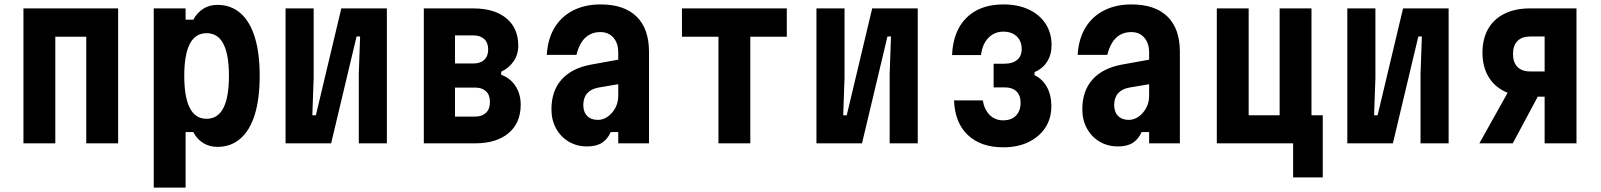

<svg xmlns="http://www.w3.org/2000/svg" viewBox="-20 -648 7240 868"><path d="M86 0V-610H514V0H370V-482H230V0Z M675 200V-610H819V-559H854Q871 -591 899 -608.5Q927 -626 963 -626Q1024 -626 1067 -588.5Q1110 -551 1132 -479.5Q1154 -408 1154 -305Q1154 -202 1132 -130.5Q1110 -59 1067 -21.5Q1024 16 963 16Q927 16 898.5 -1.5Q870 -19 854 -51H819V200ZM914 -111Q965 -111 990 -160Q1015 -209 1015 -305Q1015 -401 990 -449.5Q965 -498 914 -498Q863 -498 838 -449.5Q813 -401 813 -305Q813 -209 838 -160Q863 -111 914 -111Z M1271 0V-610H1398V-296L1392 -127H1408L1523 -610H1729V0H1602V-313L1608 -483H1592L1477 0Z M1896 0V-610H2120Q2215 -610 2269 -565.5Q2323 -521 2323 -441Q2323 -402 2302 -371Q2281 -340 2246 -324V-310Q2287 -295 2310.5 -259Q2334 -223 2334 -175Q2334 -92 2279 -46Q2224 0 2128 0ZM2037 -121H2129Q2159 -121 2177 -138Q2195 -155 2195 -187Q2195 -219 2177 -235.5Q2159 -252 2129 -252H2037ZM2037 -361H2121Q2151 -361 2169 -377.5Q2187 -394 2187 -424Q2187 -455 2169 -471.5Q2151 -488 2121 -488H2037Z M2785 -380V-269L2685 -252Q2652 -246 2634.5 -226Q2617 -206 2617 -173Q2617 -142 2634.5 -124Q2652 -106 2683 -106Q2707 -106 2728 -121Q2749 -136 2762 -160.5Q2775 -185 2775 -215V-410Q2775 -453 2753 -478Q2731 -503 2694 -503Q2666 -503 2644.5 -491Q2623 -479 2608.5 -456Q2594 -433 2586 -400H2452Q2456 -471 2486.5 -522Q2517 -573 2570.5 -600.5Q2624 -628 2695 -628Q2802 -628 2858 -573Q2914 -518 2914 -414V0H2775V-51H2741Q2727 -19 2701.5 -2.5Q2676 14 2634 14Q2588 14 2551.5 -7.5Q2515 -29 2494 -67Q2473 -105 2473 -154Q2473 -237 2519 -288.5Q2565 -340 2652 -356Z M3228 0V-482H3063V-610H3537V-482H3372V0Z M3671 0V-610H3798V-296L3792 -127H3808L3923 -610H4129V0H4002V-313L4008 -483H3992L3877 0Z M4515 18Q4415 18 4356 -37Q4297 -92 4293 -194H4423Q4430 -152 4454.5 -128Q4479 -104 4515 -104Q4540 -104 4557.5 -113.5Q4575 -123 4584.5 -141Q4594 -159 4594 -183Q4594 -217 4575 -235Q4556 -253 4522 -253H4472V-360H4522Q4558 -360 4578.5 -377.5Q4599 -395 4599 -426Q4599 -451 4588.5 -468.5Q4578 -486 4559.5 -495.5Q4541 -505 4516 -505Q4476 -505 4448.5 -477Q4421 -449 4415 -399H4284Q4289 -509 4350 -568.5Q4411 -628 4516 -628Q4582 -628 4631 -605Q4680 -582 4707 -540.5Q4734 -499 4734 -444Q4734 -401 4714 -369.5Q4694 -338 4657 -322V-308Q4693 -291 4713 -254.5Q4733 -218 4733 -169Q4733 -112 4705.5 -70.5Q4678 -29 4629.5 -5.5Q4581 18 4515 18Z M5185 -380V-269L5085 -252Q5052 -246 5034.5 -226Q5017 -206 5017 -173Q5017 -142 5034.5 -124Q5052 -106 5083 -106Q5107 -106 5128 -121Q5149 -136 5162 -160.5Q5175 -185 5175 -215V-410Q5175 -453 5153 -478Q5131 -503 5094 -503Q5066 -503 5044.5 -491Q5023 -479 5008.5 -456Q4994 -433 4986 -400H4852Q4856 -471 4886.5 -522Q4917 -573 4970.5 -600.5Q5024 -628 5095 -628Q5202 -628 5258 -573Q5314 -518 5314 -414V0H5175V-51H5141Q5127 -19 5101.5 -2.5Q5076 14 5034 14Q4988 14 4951.5 -7.5Q4915 -29 4894 -67Q4873 -105 4873 -154Q4873 -237 4919 -288.5Q4965 -340 5052 -356Z M5826 154V0H5481V-610H5625V-127H5765V-610H5909V-127H5960V154Z M6071 0V-610H6198V-296L6192 -127H6208L6323 -610H6529V0H6402V-313L6408 -483H6392L6277 0Z M6963 0V-211H6896Q6830 -211 6781.5 -235Q6733 -259 6707.5 -304Q6682 -349 6682 -410Q6682 -472 6707.5 -517Q6733 -562 6781.5 -586Q6830 -610 6896 -610H7107V0ZM6668 0 6811 -256H6956L6819 0ZM6898 -325H6963V-483H6898Q6860 -483 6840 -462.5Q6820 -442 6820 -404Q6820 -366 6840 -345.5Q6860 -325 6898 -325Z"/></svg>

Font: Martian Mono Condensed SemiBold
Style: Regular
Weight: 600
Width: 3
Designer: Roman Shamin
Foundry: Evil Martians
Version: Version 1.000